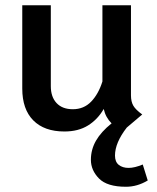

<svg xmlns="http://www.w3.org/2000/svg" viewBox="-20 -490 598 733"><path d="M544 199Q504 223 461 223Q389 223 358 191.5Q327 160 327 120Q327 81 346.5 47Q366 13 406 -19Q383 -42 376 -74Q353 -34 316 -11Q279 12 226 12Q149 12 107 -30.5Q65 -73 65 -152V-470H174V-161Q174 -120 196 -96.5Q218 -73 258 -73Q300 -73 328 -102Q356 -131 371 -179V-470H480V-126Q480 -102 489 -86.5Q498 -71 523 -53L464 -3Q419 55 419 104Q419 128 433.5 139.5Q448 151 471 151Q494 151 525 138Z"/></svg>

Font: KoHo SemiBold
Style: Regular
Weight: 600
Designer: Cadson Demak & Katatrad Team
Foundry: Cadson Demak Co.,Ltd.
Version: Version 1.000; ttfautohint (v1.6)